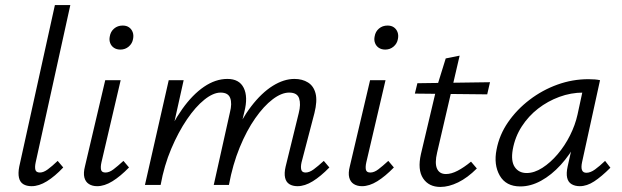

<svg xmlns="http://www.w3.org/2000/svg" viewBox="-20 -731 2458 759"><path d="M105 5Q85 5 72 -3Q59 -11 55 -28.5Q51 -46 56 -72L197 -711H258L121 -89Q117 -70 120 -59.5Q123 -49 138 -49Q152 -49 169 -61.5Q186 -74 208 -95L230 -69Q197 -34 165.5 -14.5Q134 5 105 5Z M364 5Q345 5 331.5 -3.5Q318 -12 313.5 -29.5Q309 -47 316 -74L396 -414H457L381 -89Q377 -71 379.5 -60Q382 -49 397 -49Q412 -49 428.5 -61.5Q445 -74 468 -95L490 -69Q456 -34 424.5 -14.5Q393 5 364 5ZM456 -535Q441 -535 430.5 -542Q420 -549 415.5 -561Q411 -573 414 -587Q417 -606 431 -618Q445 -630 465 -630Q480 -630 490 -623Q500 -616 504.5 -604Q509 -592 506 -577Q503 -559 489 -547Q475 -535 456 -535Z M1156 5Q1137 5 1124 -3Q1111 -11 1107 -28.5Q1103 -46 1109 -72L1161 -284Q1170 -319 1162.5 -342Q1155 -365 1123 -365Q1093 -365 1058 -338.5Q1023 -312 989 -263.5Q955 -215 927.5 -148Q900 -81 885 0H841Q864 -101 898 -179Q932 -257 973 -310.5Q1014 -364 1058 -391.5Q1102 -419 1144 -419Q1175 -419 1197.5 -405Q1220 -391 1227.5 -361.5Q1235 -332 1223 -284L1172 -89Q1168 -71 1171 -60Q1174 -49 1188 -49Q1203 -49 1220 -61.5Q1237 -74 1260 -95L1282 -69Q1248 -34 1216.5 -14.5Q1185 5 1156 5ZM553 0 647 -414H706L614 0ZM575 0Q595 -90 627.5 -166.5Q660 -243 700.5 -300Q741 -357 786.5 -388Q832 -419 879 -419Q926 -419 943.5 -383.5Q961 -348 946 -289L876 0H825L889 -287Q898 -322 890 -343.5Q882 -365 852 -365Q823 -365 788 -337Q753 -309 719 -259Q685 -209 657 -143Q629 -77 615 0Z M1411 5Q1392 5 1378.5 -3.5Q1365 -12 1360.5 -29.5Q1356 -47 1363 -74L1443 -414H1504L1428 -89Q1424 -71 1426.5 -60Q1429 -49 1444 -49Q1459 -49 1475.5 -61.5Q1492 -74 1515 -95L1537 -69Q1503 -34 1471.5 -14.5Q1440 5 1411 5ZM1503 -535Q1488 -535 1477.5 -542Q1467 -549 1462.5 -561Q1458 -573 1461 -587Q1464 -606 1478 -618Q1492 -630 1512 -630Q1527 -630 1537 -623Q1547 -616 1551.5 -604Q1556 -592 1553 -577Q1550 -559 1536 -547Q1522 -535 1503 -535Z M1721 8Q1675 8 1652.5 -26Q1630 -60 1644 -122L1706 -384L1742 -500L1797 -511L1708 -128Q1698 -86 1707.5 -64.5Q1717 -43 1743 -43Q1764 -43 1789 -56Q1814 -69 1842 -92L1865 -65Q1828 -28 1791 -10Q1754 8 1721 8ZM1620 -361 1630 -402 1917 -406 1906 -358Z M2037 6Q1980 6 1955.5 -37Q1931 -80 1943 -140Q1954 -198 1988.5 -248Q2023 -298 2073.5 -336.5Q2124 -375 2183.5 -396.5Q2243 -418 2306 -418Q2321 -418 2332 -417Q2343 -416 2352 -414L2281 -90Q2272 -48 2298 -48Q2314 -48 2332 -61Q2350 -74 2372 -95L2393 -68Q2358 -33 2329 -14Q2300 5 2272 5Q2253 5 2239.5 -3Q2226 -11 2222 -28.5Q2218 -46 2224 -73L2262 -243L2299 -277Q2287 -221 2260 -170Q2233 -119 2196.5 -79Q2160 -39 2119 -16.5Q2078 6 2037 6ZM2062 -47Q2092 -47 2124 -67.5Q2156 -88 2184.5 -121.5Q2213 -155 2233.5 -196Q2254 -237 2263 -278L2287 -389L2320 -362Q2313 -364 2304 -364.5Q2295 -365 2286 -365Q2237 -365 2191 -348Q2145 -331 2107 -301.5Q2069 -272 2042.5 -231Q2016 -190 2007 -140Q1999 -94 2015 -70.5Q2031 -47 2062 -47Z"/></svg>

Font: Ysabeau
Style: Italic
Weight: 400
Italic angle: -12°
Designer: Christian Thalmann (Catharsis Fonts)
Version: Version 2.000;gftools[0.9.27.dev2+g8671c4b]